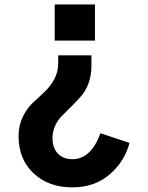

<svg xmlns="http://www.w3.org/2000/svg" viewBox="-20 -600 657 852"><path d="M62.5 4.9Q62.5 -43 80.6 -80.6Q98.6 -118.2 124.5 -142.6Q150.4 -167 176.3 -190.9Q202.1 -214.8 220.2 -247.6Q238.3 -280.3 238.3 -320.3V-354.5H385.7V-307.6Q385.7 -265.6 373 -231Q360.4 -196.3 340.8 -174.3Q321.3 -152.3 299.3 -129.9Q277.3 -107.4 257.8 -88.9Q238.3 -70.3 225.6 -43.9Q212.9 -17.6 212.9 12.7Q212.9 56.6 236.8 81.5Q260.7 106.4 300.8 106.4Q383.8 106.4 425.8 -8.8L554.7 34.2Q533.2 116.2 466.8 173.8Q400.4 231.4 300.8 231.4Q195.3 231.4 128.9 168.9Q62.5 106.4 62.5 4.9ZM222.7 -419.9V-580.1H401.4V-419.9Z"/></svg>

Font: Gothic A1 ExtraBold
Style: Regular
Weight: 800
Designer: HanYang I&C Co.,Ltd.
Foundry: HanYang I&C Co.,Ltd.
Version: Version 2.50